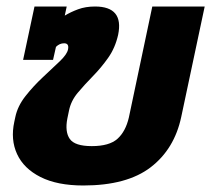

<svg xmlns="http://www.w3.org/2000/svg" viewBox="-20 -560 649 590"><path d="M236 10Q156 10 104.5 -16Q53 -42 32.5 -86.5Q12 -131 24 -186L27 -200Q34 -234 58.5 -265Q83 -296 112 -323Q141 -350 163.5 -371.5Q186 -393 189 -408Q193 -427 177 -427Q163 -427 152 -416L143 -376H51L86 -540H185L179 -512Q197 -523 220 -531.5Q243 -540 272 -540Q361 -540 343 -453Q334 -413 312.5 -382.5Q291 -352 265.5 -326Q240 -300 219 -275Q198 -250 192 -220L187 -196Q179 -155 194.5 -133Q210 -111 262 -111Q316 -111 341 -133.5Q366 -156 376 -199L448 -540H609L537 -201Q516 -102 443 -46Q370 10 236 10Z"/></svg>

Font: Kanit SemiBold
Style: Italic
Weight: 600
Italic angle: -12°
Designer: Katatrad Team
Foundry: CadsonDemak
Version: Version 2.000; ttfautohint (v1.8.3)